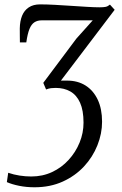

<svg xmlns="http://www.w3.org/2000/svg" viewBox="-20 -584 542 854"><path d="M133.5 249Q97.5 249 65.2 242.5Q33 236 10.5 226L16.5 184.5Q41.5 193 67.5 197Q93.5 201 119 201Q169.5 201 211.8 181.2Q254 161.5 285.2 127.2Q316.5 93 334 50.2Q351.5 7.5 351.5 -38.5Q351.5 -93 336.2 -127Q321 -161 293.2 -177Q265.5 -193 227.5 -193Q216.5 -193 206.5 -191.8Q196.5 -190.5 185 -186L172.5 -215.5L319.5 -412L392.5 -493.5Q365.5 -493.5 336 -493.5Q306.5 -493.5 276.8 -493.5Q247 -493.5 218.8 -493.5Q190.5 -493.5 165 -493.5Q146.5 -493.5 133 -484.8Q119.5 -476 111 -455Q102.5 -434 97 -395.5H68.5Q68.5 -407.5 68.2 -424Q68 -440.5 68 -457.5Q68.5 -490 78.2 -514Q88 -538 108 -551.2Q128 -564.5 158.5 -564.5Q187.5 -564.5 223.8 -562.5Q260 -560.5 297.2 -558Q334.5 -555.5 367.8 -553.5Q401 -551.5 423 -551.5Q440 -551.5 449.8 -553.5Q459.5 -555.5 469 -563.5L490 -540.5L251 -225.5Q258 -225.5 264 -225.5Q270 -225.5 278.5 -225.5Q325.5 -225.5 360.2 -203.8Q395 -182 414.5 -141Q434 -100 434 -42.5Q434 10.5 413.2 62.5Q392.5 114.5 353.5 156.5Q314.5 198.5 258.8 223.8Q203 249 133.5 249Z"/></svg>

Font: Merriweather 24pt Light
Style: Italic
Weight: 300
Italic angle: -7.8°
Version: Version 2.101